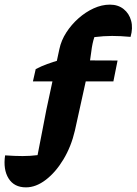

<svg xmlns="http://www.w3.org/2000/svg" viewBox="-71 -647 590 828"><path d="M41 161Q-10 161 -34 122.5Q-58 84 -49 23Q-6 26 26.5 26Q59 26 91 22Q101 -29 110 -75.5Q119 -122 129 -174L185 -435Q193 -473 215 -507Q237 -541 267.5 -568Q298 -595 333 -611Q368 -627 403 -627Q438 -627 462 -608Q486 -589 494.5 -557.5Q503 -526 492 -488Q448 -492 412.5 -492Q377 -492 336 -487Q327 -461 322.5 -423Q318 -385 310 -347L252 -84Q236 -15 202.5 40.5Q169 96 126.5 128.5Q84 161 41 161ZM71 -296 83 -349Q108 -362 133 -371Q158 -380 182 -387L436 -386L418 -296Z"/></svg>

Font: Piazzolla Thin Black
Style: Italic
Weight: 900
Italic angle: -11.3°
Version: Version 2.005